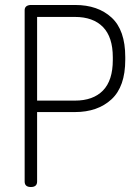

<svg xmlns="http://www.w3.org/2000/svg" viewBox="-20 -751 559 771"><path d="M79 -22V-710Q79 -729 102 -731H282Q373 -731 428 -680.5Q483 -630 483 -522V-511Q483 -403 427.5 -352Q372 -301 281 -301H129V-22Q129 0 104 0Q79 0 79 -22ZM281 -683H129V-347H281Q354 -347 393.5 -387.5Q433 -428 433 -510V-521Q433 -602 393.5 -642.5Q354 -683 281 -683Z"/></svg>

Font: Dosis
Style: Light
Weight: 300
Designer: Edgar Tolentino, Pablo Impallari, Igino Marini
Foundry: Edgar Tolentino, Pablo Impallari, Igino Marini
Version: Version 1.007